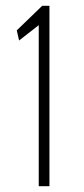

<svg xmlns="http://www.w3.org/2000/svg" viewBox="-20 -644 290 664"><path d="M114 0V-557L46 -504L38 -539L126 -624H151V0Z"/></svg>

Font: Inconsolata UltraCondensed Light
Style: Regular
Weight: 300
Width: 1
Monospace: yes
Designer: Raph Levien, Cyreal, Brenton Simpson
Foundry: Raph Levien, Cyreal, Google
Version: Version 3.001; ttfautohint (v1.8.2.53-6de2)